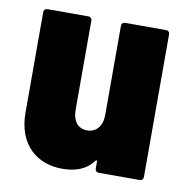

<svg xmlns="http://www.w3.org/2000/svg" viewBox="-65 -580 638 652"><g transform="rotate(10 254.0 -254.5)"><path d="M303 -505V-197C303 -159 283 -135 251 -135C220 -135 201 -158 201 -196V-505C201 -512 196 -517 189 -517H47C40 -517 35 -512 35 -505V-159C35 -45 106 8 190 8C236 8 273 -5 297 -38C300 -42 303 -40 303 -36V-12C303 -5 308 0 315 0H457C464 0 469 -5 469 -12V-505C469 -512 464 -517 457 -517H315C308 -517 303 -512 303 -505Z"/></g></svg>

Font: Barlow Semi Condensed ExtraBold
Style: Regular
Weight: 800
Width: 4
Designer: Jeremy Tribby
Foundry: Tribby Type
Version: Version 1.422;hotconv 1.0.109;makeotfexe 2.5.65596